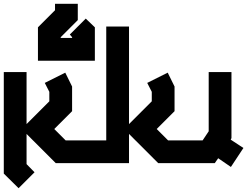

<svg xmlns="http://www.w3.org/2000/svg" viewBox="-20 -860 1303 1012"><path d="M0 -480H120V5L162 48L78 132L0 55Z M540 -720H660V0H274L94 -180L240 -326V-376L216 -423L324 -477L360 -404V-274L266 -180L326 -120H540Z M270 -840H390V-754L300 -664V-660H360V-664L348 -678L432 -762L480 -716V-540H180V-716L270 -806Z M1080 -480H1200V-132L1196 -124L1263 -80L1197 20L1130 -26L1112 0H814L634 -180L780 -326V-376L756 -423L864 -477L900 -404V-274L806 -180L866 -120H1048L1080 -168Z"/></svg>

Font: SOV_raksil
Style: Book
Weight: 400
Version: Version 1.00